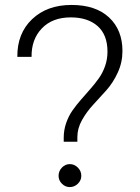

<svg xmlns="http://www.w3.org/2000/svg" viewBox="-20 -758 571 784"><path d="M240.2 -195.8Q240.2 -226.6 250 -255.1Q259.8 -283.7 275.6 -306.4Q291.5 -329.1 310.5 -350.8Q329.6 -372.6 348.6 -394.3Q367.7 -416 383.5 -438.2Q399.4 -460.4 409.2 -488.5Q418.9 -516.6 418.9 -546.9Q418.9 -615.7 378.7 -651.4Q338.4 -687 269 -687Q193.8 -687 150.9 -642.1Q107.9 -597.2 108.9 -525.9H50.8Q49.8 -621.1 110.8 -679.4Q171.9 -737.8 272 -737.8Q370.6 -737.8 425.3 -686.8Q480 -635.7 480 -549.8Q480 -502.9 460.9 -461.7Q441.9 -420.4 414.8 -389.9Q387.7 -359.4 360.8 -330.6Q334 -301.8 314.9 -267.8Q295.9 -233.9 295.9 -198.2V-179.2H240.2ZM219.2 -40Q219.2 -59.6 232.9 -73.7Q246.6 -87.9 265.1 -87.9Q283.7 -87.9 297.9 -73.7Q312 -59.6 312 -40Q312 -21.5 297.9 -7.8Q283.7 5.9 265.1 5.9Q246.6 5.9 232.9 -7.8Q219.2 -21.5 219.2 -40Z"/></svg>

Font: Lumene Sans Light
Style: Regular
Weight: 300
Designer: Deni Anggara
Version: Version 1.003;Glyphs 3.1.2 (3151)